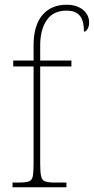

<svg xmlns="http://www.w3.org/2000/svg" viewBox="-20 -792 397 812"><path d="M33 0V-20H59Q87 -20 101 -24.5Q115 -29 118.5 -46Q122 -63 122 -100V-511H36V-536H122V-600Q122 -684 159 -728Q196 -772 262 -772Q291 -772 312.5 -762Q334 -752 345.5 -735Q357 -718 357 -697Q357 -685 353.5 -676Q350 -667 345 -662.5Q340 -658 335 -658Q335 -684 329 -704Q323 -724 307 -735.5Q291 -747 261 -747Q205 -747 177.5 -706.5Q150 -666 150 -600V-536H282V-511H150V-100Q150 -63 154 -46Q158 -29 171.5 -24.5Q185 -20 213 -20H261V0Z"/></svg>

Font: Noto Serif Khmer SemiCondensed Thin
Style: Regular
Weight: 250
Width: 4
Designer: Danh Hong and the Monotype Design Team
Foundry: Monotype Imaging Inc.
Version: Version 2.004